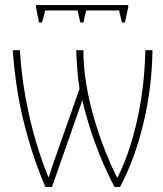

<svg xmlns="http://www.w3.org/2000/svg" viewBox="-20 -725 640 753"><path d="M133 -637 121 -697V-705H483V-697L470 -637H458L447 -684H318L307 -637H295L284 -684H157L145 -637ZM158 8Q109 -105 75 -239.5Q41 -374 30 -528H58Q64 -430 81 -338.5Q98 -247 121.5 -168Q145 -89 170 -30H171Q176 -45 181.5 -62Q187 -79 198 -110L292 -377Q286 -414 283 -455Q280 -496 279 -528H307Q307 -459 319.5 -388Q332 -317 352 -250.5Q372 -184 395 -127Q418 -70 439 -29H441Q489 -124 518 -254.5Q547 -385 550 -528H578Q576 -383 543 -243.5Q510 -104 451 8H429Q386 -73 353 -164Q320 -255 303 -332L184 8Z"/></svg>

Font: Noto Sans Mono Thin
Style: Regular
Weight: 100
Designer: Monotype Design Team
Foundry: Monotype Imaging Inc.
Version: Version 2.014